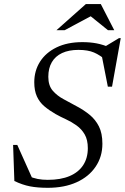

<svg xmlns="http://www.w3.org/2000/svg" viewBox="-20 -886 596 916"><path d="M488.5 -596.5Q457.5 -623 428.5 -635.5Q399.5 -648 354 -648Q308.5 -648 276.2 -633Q244 -618 227.2 -589.2Q210.5 -560.5 210.5 -519.5Q210.5 -478 231.5 -453.5Q252.5 -429 284.8 -412Q317 -395 348.5 -377.5Q380.5 -360.5 407.8 -338.2Q435 -316 451.8 -283.2Q468.5 -250.5 468.5 -200Q468.5 -138.5 436.2 -90.8Q404 -43 345.5 -16.5Q287 10 208 10Q159 10 123 3Q87 -4 48.5 -22.5L42.5 -194.5H62.5L138.5 -25L113.5 -47Q138 -36.5 159.8 -32.2Q181.5 -28 208 -28Q269.5 -28 312 -46Q354.5 -64 376.8 -98Q399 -132 399 -179Q399 -219 384 -244.8Q369 -270.5 345.2 -287.5Q321.5 -304.5 294.8 -316.8Q268 -329 245 -342Q214.5 -359.5 191.5 -379Q168.5 -398.5 156 -426Q143.5 -453.5 143.5 -493.5Q143.5 -548.5 171 -591.8Q198.5 -635 250 -660Q301.5 -685 373 -685Q409.5 -685 440.2 -679.2Q471 -673.5 508 -658L476 -661L547.5 -704H556L514.5 -472.5H494.5L461.5 -640.5ZM249.5 -742 389.5 -866.5H461L525 -742H495L407 -813H421.5L288.5 -742Z"/></svg>

Font: Newsreader 24pt
Style: Italic
Weight: 400
Italic angle: -17°
Designer: Hugues Gentile
Foundry: Production Type
Version: Version 1.003